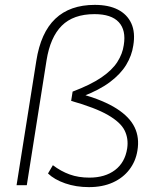

<svg xmlns="http://www.w3.org/2000/svg" viewBox="-20 -760 639 788"><path d="M48 0 129 -510Q147 -626 207 -683Q267 -740 369 -740Q426 -740 464 -720.5Q502 -701 519 -664Q536 -627 527 -573Q521 -532 498 -494Q475 -456 431 -423Q387 -390 316 -363L315 -374Q406 -348 459 -314Q512 -280 532.5 -237.5Q553 -195 544 -142Q537 -98 511 -64Q485 -30 443 -11Q401 8 345 8Q292 8 247.5 -7.5Q203 -23 177 -48L197 -82Q230 -57 266 -44Q302 -31 347 -31Q411 -31 452 -62Q493 -93 502 -151Q508 -191 491.5 -224.5Q475 -258 423 -288Q371 -318 272 -346L278 -384Q352 -412 396 -442Q440 -472 461.5 -505.5Q483 -539 488 -575Q498 -636 467.5 -669Q437 -702 368 -702Q281 -702 233.5 -654.5Q186 -607 171 -512L90 0Z"/></svg>

Font: Mulish ExtraLight ExtraLight
Style: Italic
Weight: 250
Italic angle: -9°
Version: Version 3.603